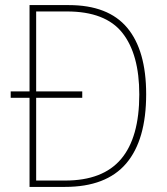

<svg xmlns="http://www.w3.org/2000/svg" viewBox="-20 -734 654 754"><path d="M250 -714Q405 -714 479.5 -625Q554 -536 554 -364Q554 -184 475.5 -92Q397 0 235 0H96V-350H22V-375H96V-714ZM243 -689H122V-375H303V-350H122V-25H236Q384 -25 455.5 -109.5Q527 -194 527 -363Q527 -521 460.5 -605Q394 -689 243 -689Z"/></svg>

Font: Noto Sans Thai SemCond Thin
Style: Regular
Weight: 100
Width: 4
Designer: Monotype Design Team
Foundry: Monotype Imaging Inc.
Version: Version 2.002; ttfautohint (v1.8.4.7-5d5b)